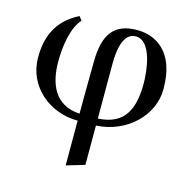

<svg xmlns="http://www.w3.org/2000/svg" viewBox="-108 -605 943 953"><g transform="rotate(15 363.5 -128.5)"><path d="M202 -472 187 -492C73 -435 41 -342 41 -241C41 -92 167 12 312 12V242L406 214V12C562 4 683 -113 683 -248V-251C683 -440 579 -499 482 -499C367 -499 315 -437 314 -291C313 -200 312 -98 312 -24C183 -31 143 -133 143 -246C143 -327 157 -422 202 -472ZM581 -251C581 -125 546 -31 406 -24V-309C406 -373 418 -467 483 -467C565 -467 581 -315 581 -251Z"/></g></svg>

Font: Lingua Franca
Style: Regular
Weight: 400
Version: Version 1.19